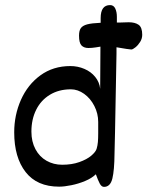

<svg xmlns="http://www.w3.org/2000/svg" viewBox="-20 -731 582 758"><path d="M470.7 -642.6 488.3 -643.1Q513.2 -643.1 527.3 -633.1Q541.5 -623 541.5 -593.8Q541.5 -578.6 533.2 -565.4Q524.9 -552.2 514.4 -543.9Q503.9 -535.6 498.5 -535.6Q490.2 -535.6 439.9 -544.4V-518.6L434.1 -208.5L432.1 -124Q431.6 -59.1 423.6 -26.1Q415.5 6.8 390.6 6.8Q380.9 6.8 374 -5.9Q367.2 -18.6 358.4 -43Q342.3 -27.3 315.9 -16.4Q289.6 -5.4 261.7 0.2Q233.9 5.9 213.4 5.9Q126 5.9 81.1 -51.8Q36.1 -109.4 36.1 -208.5Q36.1 -276.9 62.7 -336.9Q89.4 -397 139.6 -433.6Q189.9 -470.2 257.8 -470.2Q287.1 -470.2 313.2 -459Q339.4 -447.8 356 -427.2Q372.6 -406.7 375.5 -380.4L376.5 -546.9Q373 -546.4 357.9 -543.9Q342.8 -541.5 329.1 -541.5Q311.5 -541.5 301.8 -551.5Q292 -561.5 292 -590.3Q292 -609.9 299.1 -619.9Q306.2 -629.9 324.2 -634.8Q342.3 -639.6 377.4 -641.1V-659.7Q377.4 -710.9 414.6 -710.9Q428.7 -710.9 435.1 -697.3Q441.4 -683.6 441.4 -664.6V-642.1H455.1Q465.3 -642.1 470.7 -642.6ZM367.7 -204.6V-221.7V-249.5Q367.7 -282.7 352.5 -312.5Q337.4 -342.3 312.3 -360.4Q287.1 -378.4 259.8 -378.4Q212.4 -378.4 177 -356.9Q141.6 -335.4 122.8 -297.6Q104 -259.8 104 -211.4Q104 -171.9 119.9 -142.1Q135.7 -112.3 163.6 -96.4Q191.4 -80.6 225.6 -80.6Q263.7 -80.6 293.2 -91.1Q322.8 -101.6 340.1 -116.2Q357.4 -130.9 361.3 -143.1Q365.2 -155.8 366.5 -170.4Q367.7 -185.1 367.7 -204.6Z"/></svg>

Font: Dekko
Style: Regular
Weight: 400
Designer: Multiple
Foundry: Sorkin Type
Version: Version 2.001